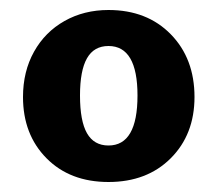

<svg xmlns="http://www.w3.org/2000/svg" viewBox="-20 -772 435 384"><path d="M369 -578Q369 -503 321.5 -455.5Q274 -408 197 -408Q120 -408 73 -455.5Q26 -503 26 -578Q26 -629 48 -668.5Q70 -708 109 -730Q148 -752 197 -752Q274 -752 321.5 -703.5Q369 -655 369 -578ZM140 -581Q140 -530 154 -505.5Q168 -481 197 -481Q255 -481 255 -581Q255 -680 197 -680Q168 -680 154 -655.5Q140 -631 140 -581Z"/></svg>

Font: Libre Franklin ExtraBold
Style: Regular
Weight: 800
Designer: Pablo Impallari, Rodrigo Fuenzalida
Foundry: Impallari Type
Version: Version 1.002; ttfautohint (v1.5)